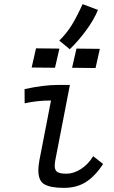

<svg xmlns="http://www.w3.org/2000/svg" viewBox="-20 -910 558 939"><path d="M269.9 -711.4Q306.5 -747.3 331.6 -788.5Q356.7 -829.6 383.9 -889.8L459 -861.5Q439.1 -812.9 402 -762.4Q364.9 -711.8 321.4 -669.2ZM156.2 -673.6 270.5 -672.3 249 -578.6 134.8 -579.8ZM354 -672.3 468.3 -671.1 447.3 -577.3 332.5 -578.6ZM263.2 -494.6H321.8Q321.8 -494.6 250.5 -126.5Q247.6 -110.8 247.6 -99.6Q247.6 -76.2 261 -68.4Q274.4 -60.5 304.7 -60.5Q339.8 -60.5 375 -82.8Q410.2 -105 436 -146L484.4 -107.9Q445.8 -49.3 400.9 -20.3Q356 8.8 292 8.8Q225.6 8.8 195.3 -9.8Q167.5 -26.9 167.5 -77.6Q167.5 -95.2 172.4 -124.5L229.5 -418.5Q162.1 -418.5 100.6 -404.8L100.1 -474.1Q192.4 -494.6 263.2 -494.6Z"/></svg>

Font: Fantasque Sans Mono
Style: Italic
Weight: 400
Italic angle: -11°
Monospace: yes
Designer: Jany Belluz
Version: Version 1.8.0 ; ttfautohint (v1.8.2)